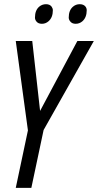

<svg xmlns="http://www.w3.org/2000/svg" viewBox="-20 -913 476 933"><path d="M231 -880.4Q236.8 -872.1 236.8 -862.8Q236.8 -828.6 216.3 -810.1Q202.1 -797.4 183.6 -797.4Q165 -797.4 156.2 -809.6Q149.9 -817.9 149.9 -827.6Q149.9 -863.3 170.9 -880.9Q185.1 -892.6 203.6 -892.6Q222.2 -892.6 231 -880.4ZM334.5 -880.4Q348.6 -892.6 367.4 -892.6Q386.2 -892.6 395.5 -880.9Q401.4 -873 401.4 -863.3Q401.4 -828.1 380.4 -809.6Q366.2 -797.4 347.7 -797.4Q329.1 -797.4 320.3 -810.1Q314 -818.4 314 -828.1Q314 -862.8 334.5 -880.4ZM191.9 -281.2 132.3 0H56.6L115.7 -279.3L56.6 -713.9H136.7L174.8 -374L356 -713.9H436Z"/></svg>

Font: Open Sans Hebrew Condensed
Style: Italic
Weight: 400
Width: 3
Italic angle: -12°
Foundry: Ascender Corporation, Yanek Iontef
Version: Version 2.001;PS 002.001;hotconv 1.0.70;makeotf.lib2.5.58329